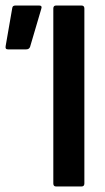

<svg xmlns="http://www.w3.org/2000/svg" viewBox="-20 -675 380 695"><path d="M182.9 0Q173 0 173 -10.9V-644.1Q173 -655 182.9 -655H275Q285.4 -655 285.4 -644.1V-10.9Q285.4 0 275 0ZM8.4 -496.3Q-2 -496.3 0.5 -508.6L24.4 -646.1Q25.4 -655 35.8 -655H122.1Q134 -655 129 -641.6L88.8 -505.2Q85.3 -496.3 74.9 -496.3Z"/></svg>

Font: Sofia Sans Condensed
Style: Regular
Weight: 400
Designer: Botio Nikoltchev, Ani Petrova
Foundry: lettersoup
Version: Version 4.100